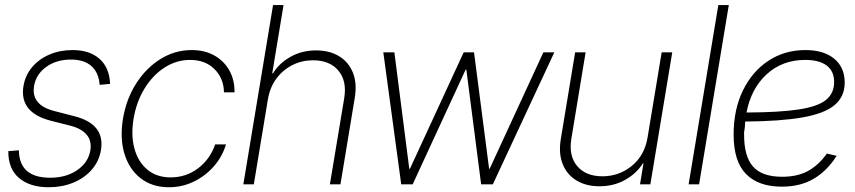

<svg xmlns="http://www.w3.org/2000/svg" viewBox="-20 -748 3471 779"><path d="M426.8 -407.7 384.3 -403.8Q380.9 -452.6 351.3 -479.5Q321.8 -506.3 268.1 -506.3Q208.5 -506.3 167.2 -476.3Q126 -446.3 118.2 -398.9Q105.5 -321.8 200.7 -297.4L282.2 -276.4Q407.2 -244.6 389.6 -138.7Q381.8 -93.3 352.1 -59.3Q322.3 -25.4 277.1 -6.8Q231.9 11.7 177.7 11.7Q101.6 11.7 57.4 -25.6Q13.2 -63 13.7 -134.8L56.6 -138.2Q58.1 -26.9 183.6 -26.9Q248.5 -26.9 293.5 -57.9Q338.4 -88.9 346.7 -138.2Q352.5 -176.3 331.8 -201.2Q311 -226.1 266.6 -237.8L185.5 -258.3Q57.6 -291.5 75.2 -398.9Q82.5 -442.4 110.1 -475.3Q137.7 -508.3 180.4 -526.6Q223.1 -544.9 274.4 -544.9Q343.3 -544.9 383.5 -509.5Q423.8 -474.1 426.8 -407.7Z M665.5 11.7Q597.7 11.7 551 -24.4Q504.4 -60.5 485.1 -123.5Q465.8 -186.5 479 -266.6Q492.2 -346.2 532.5 -409.2Q572.8 -472.2 631.1 -508.5Q689.5 -544.9 757.8 -544.9Q810.1 -544.9 849.1 -523.2Q888.2 -501.5 910.2 -462.9Q932.1 -424.3 931.6 -373.5H888.7Q887.7 -430.2 850.3 -467.5Q813 -504.9 751 -504.9Q695.8 -504.9 647.9 -474.1Q600.1 -443.4 566.9 -389.6Q533.7 -335.9 522 -266.6Q510.7 -198.7 525.6 -144.8Q540.5 -90.8 578.1 -59.6Q615.7 -28.3 672.4 -28.3Q734.9 -28.3 783.4 -64.9Q832 -101.6 853 -162.1H897Q881.3 -110.8 846.4 -71.8Q811.5 -32.7 764.9 -10.5Q718.3 11.7 665.5 11.7Z M1066.9 -344.7 1009.8 0H967.3L1087.9 -727.5H1130.4L1084.5 -450.2H1087.4Q1112.3 -491.2 1158.4 -517.3Q1204.6 -543.5 1262.2 -543.5Q1316.4 -543.5 1355.2 -520.3Q1394 -497.1 1411.6 -453.9Q1429.2 -410.6 1419.4 -351.1L1361.3 0H1318.4L1376.5 -349.1Q1388.2 -419.4 1353 -461.4Q1317.9 -503.4 1250 -503.4Q1205.6 -503.4 1166.7 -484.1Q1127.9 -464.8 1101.6 -429.4Q1075.2 -394 1066.9 -344.7Z M1607.9 0 1535.2 -535.6H1580.1L1640.6 -63H1643.1L1861.3 -535.6H1903.3L1964.4 -63.5H1966.8L2184.6 -535.6H2229L1979.5 0H1932.1L1872.1 -465.3H1869.1L1654.3 0Z M2607.4 -190.4 2664.6 -535.6H2707.5L2618.7 0H2576.7L2590.8 -85.4H2588.4Q2563 -44.4 2516.6 -18.3Q2470.2 7.8 2412.1 7.8Q2358.4 7.8 2319.6 -15.4Q2280.8 -38.6 2263.2 -81.8Q2245.6 -125 2255.4 -184.1L2313.5 -535.6H2356L2298.3 -186Q2286.6 -115.7 2321.8 -74.2Q2356.9 -32.7 2424.3 -32.7Q2491.7 -32.7 2543.5 -75Q2595.2 -117.2 2607.4 -190.4Z M2937 -727.5 2816.4 0H2773.9L2894.5 -727.5Z M3152.3 9.3Q3057.1 9.3 3006.8 -42Q2956.5 -93.3 2956.5 -202.1Q2956.5 -303.2 2994.1 -380.6Q3031.7 -458 3097.7 -501.5Q3163.6 -544.9 3248 -544.9Q3321.8 -544.9 3364.5 -510Q3407.2 -475.1 3407.2 -412.6Q3407.2 -356 3366 -321.5Q3324.7 -287.1 3235.6 -271.5Q3146.5 -255.9 3003.4 -254.9Q3002.4 -243.2 3002 -231Q2999.5 -215.8 2999 -211.4Q2998.5 -207 2999 -204.1Q2999 -202.6 2999 -201.2Q2999 -113.3 3035.4 -72Q3071.8 -30.8 3153.8 -30.8Q3214.4 -30.8 3257.3 -53.7Q3300.3 -76.7 3335 -125L3374.5 -115.7Q3335.4 -54.2 3281.2 -22.5Q3227.1 9.3 3152.3 9.3ZM3008.8 -291.5Q3143.6 -292 3221.2 -304Q3298.8 -315.9 3331.5 -342.8Q3364.3 -369.6 3364.3 -415Q3364.3 -459.5 3334 -482.2Q3303.7 -504.9 3246.6 -504.9Q3154.3 -504.9 3090.8 -446.8Q3027.3 -388.7 3008.8 -291.5Z"/></svg>

Font: Inter Display Extra Light
Style: Italic
Weight: 200
Italic angle: -9.39999°
Designer: Rasmus Andersson
Foundry: rsms
Version: Version 4.000;git-4fc901f